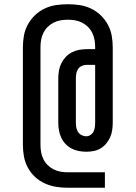

<svg xmlns="http://www.w3.org/2000/svg" viewBox="-20 -793 640 906"><path d="M300 93Q272 93 244.5 88.5Q217 84 191.5 72.5Q166 61 145.5 42Q125 23 111.5 -2Q98 -27 93 -54.5Q88 -82 88 -110V-570Q88 -598 93 -625.5Q98 -653 111.5 -677.5Q125 -702 145.5 -721.5Q166 -741 191.5 -753Q217 -765 244.5 -769Q272 -773 300 -773Q328 -773 355.5 -769Q383 -765 408.5 -753Q434 -741 454.5 -721.5Q475 -702 488.5 -677.5Q502 -653 507 -625.5Q512 -598 512 -570V-215Q512 -197 509.5 -179.5Q507 -162 500 -146Q493 -130 481.5 -116Q470 -102 455 -93Q440 -84 422.5 -80.5Q405 -77 388 -77Q369 -77 351 -80.5Q333 -84 317 -92.5Q301 -101 288.5 -114.5Q276 -128 268.5 -144.5Q261 -161 258 -179Q255 -197 255 -215V-423Q255 -441 258 -459Q261 -477 269 -493.5Q277 -510 289.5 -523.5Q302 -537 318 -545.5Q334 -554 352 -557.5Q370 -561 389 -561H429V-570Q429 -588 426 -605Q423 -622 415.5 -637.5Q408 -653 395.5 -665.5Q383 -678 367.5 -686Q352 -694 334.5 -697Q317 -700 300 -700Q283 -700 265.5 -697Q248 -694 232.5 -686Q217 -678 204.5 -665.5Q192 -653 184.5 -637.5Q177 -622 174 -605Q171 -588 171 -570V-110Q171 -92 174 -75Q177 -58 184.5 -42.5Q192 -27 204.5 -14.5Q217 -2 232.5 6Q248 14 265.5 17Q283 20 300 20H475V93ZM387 -150Q398 -150 407.5 -156.5Q417 -163 421.5 -172.5Q426 -182 427.5 -193Q429 -204 429 -215V-487H389Q377 -487 366 -482Q355 -477 348.5 -467.5Q342 -458 340 -446Q338 -434 338 -423V-215Q338 -203 340 -191.5Q342 -180 348 -170.5Q354 -161 364.5 -155.5Q375 -150 387 -150Z"/></svg>

Font: Iosevka Custom Extended
Style: Regular
Weight: 400
Width: 7
Monospace: yes
Designer: Belleve Invis
Foundry: Belleve Invis
Version: Version 11.2.4; ttfautohint (v1.8.4)